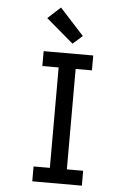

<svg xmlns="http://www.w3.org/2000/svg" viewBox="-64 -1034 727 1080"><g transform="rotate(5 300.0 -494.0)"><path d="M160 0V-84H252V-651H160V-735H440V-651H348V-84H440V0ZM318 -791 164 -922 236 -988 372 -839Z"/></g></svg>

Font: Zed Mono Medium Extended
Style: Regular
Weight: 500
Width: 7
Monospace: yes
Designer: Belleve Invis
Foundry: Belleve Invis
Version: Version 1.0.0; ttfautohint (v1.8.4)